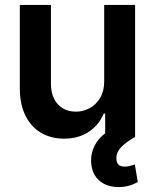

<svg xmlns="http://www.w3.org/2000/svg" viewBox="-20 -550 622 771"><path d="M398.4 -530.3H522.5V0Q486.8 20 467 40.3Q447.3 60.5 447.3 85Q447.3 102.1 455.3 110.6Q463.4 119.1 481.4 119.1Q492.2 119.1 502.9 116Q513.7 112.8 521.5 110.4L533.2 180.7Q498.5 201.2 456.1 201.2Q410.6 201.2 381.1 177.2Q351.6 153.3 346.7 109.4Q345.7 104.5 345.7 93.8Q345.7 63.5 359.9 35.2Q374 6.8 402.3 -14.6V-93.8H396.5Q377.4 -47.9 336.2 -20.5Q294.9 6.8 237.3 6.8Q185.1 6.8 145 -16.6Q105 -40 82.5 -85Q60.1 -129.9 59.6 -192.4V-530.3H184.6V-211.9Q184.6 -178.7 197 -153.6Q209.5 -128.4 232.2 -115Q254.9 -101.6 285.2 -101.6Q313.5 -101.6 339.6 -115.5Q365.7 -129.4 382.1 -156.7Q398.4 -184.1 398.4 -222.7Z"/></svg>

Font: WEMIX Pretendard SemiBold
Style: Regular
Weight: 600
Designer: Base glyphs from Inter by Rasmus Andersson; Hangeul glyphs from Noto Sans CJK(Source Han Sans) by Jang Soo-young and Kan
Foundry: Kil Hyung-jin
Version: Version 1.000